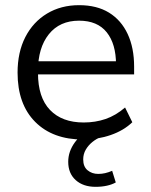

<svg xmlns="http://www.w3.org/2000/svg" viewBox="-20 -531 584 743"><path d="M302 9Q184 9 116 -59.5Q48 -128 48 -250Q48 -329 78 -387.5Q108 -446 162 -478.5Q216 -511 286 -511Q355 -511 402 -482Q449 -453 474 -399.5Q499 -346 499 -273V-243H110V-294H446L429 -281Q429 -361 393 -406Q357 -451 286 -451Q211 -451 169 -398.5Q127 -346 127 -257V-248Q127 -154 173.5 -105.5Q220 -57 304 -57Q349 -57 388.5 -70.5Q428 -84 464 -115L492 -58Q459 -26 408.5 -8.5Q358 9 302 9ZM350 192Q302 192 273 166Q244 140 244 95Q244 55 270 19.5Q296 -16 340 -36L369 0Q353 6 337.5 18.5Q322 31 312 48Q302 65 302 86Q302 114 319 128Q336 142 360 142Q374 142 387 139Q400 136 414 130L428 175Q414 183 394 187.5Q374 192 350 192Z"/></svg>

Font: Mulish ExtraLight
Style: Regular
Weight: 400
Version: Version 3.603